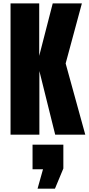

<svg xmlns="http://www.w3.org/2000/svg" viewBox="-20 -798 525 1138"><path d="M172.9 205.1V59.6H355.5V200.7L305.7 320.3H202.6L234.9 205.1ZM292.5 -777.8H465.3L369.1 -421.9L485.4 0H307.1L213.4 -377V0H42.5V-777.8H212.4V-466.8Z"/></svg>

Font: Anton
Style: Regular
Weight: 400
Foundry: vernon adams
Version: Version 1.000